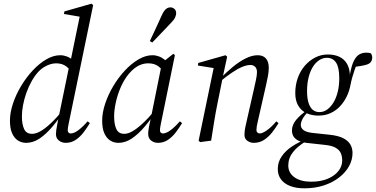

<svg xmlns="http://www.w3.org/2000/svg" viewBox="-20 -764 2042 1043"><path d="M122 12Q98 12 78 -0.5Q58 -13 46 -39.5Q34 -66 34 -108Q34 -152 50.5 -201.5Q67 -251 95 -297.5Q123 -344 158 -381.5Q193 -419 231.5 -441.5Q270 -464 307 -464Q325 -464 342.5 -457.5Q360 -451 375.5 -438Q391 -425 402 -407L376 -368Q363 -385 341 -402.5Q319 -420 285 -420Q268 -420 251.5 -414.5Q235 -409 220 -400Q205 -391 192 -378Q170 -355 152.5 -324Q135 -293 123 -259Q111 -225 105 -192Q99 -159 99 -132Q99 -89 111 -63Q123 -37 154 -37Q174 -37 198 -50Q222 -63 253.5 -92Q285 -121 324 -168L333 -164H330Q298 -115 264 -75Q230 -35 195 -11.5Q160 12 122 12ZM337 12Q316 12 300 -0.5Q284 -13 284 -35Q284 -44 285.5 -56.5Q287 -69 292 -94L299 -129L360 -425L363 -431L417 -694L427 -671L327 -688L330 -702L477 -744L486 -736L355 -102Q352 -86 350 -76Q348 -66 348 -55Q348 -48 352.5 -43.5Q357 -39 364 -39Q382 -39 406 -57Q430 -75 456 -105L468 -95Q453 -70 434 -45Q415 -20 391 -4Q367 12 337 12Z M623 12Q599 12 579 -0.5Q559 -13 547 -39.5Q535 -66 535 -108Q535 -152 551.5 -201.5Q568 -251 596 -297.5Q624 -344 659 -381.5Q694 -419 732.5 -441.5Q771 -464 808 -464Q826 -464 843.5 -457.5Q861 -451 876.5 -438Q892 -425 903 -407L877 -368Q864 -385 842 -402.5Q820 -420 786 -420Q765 -420 746 -413Q727 -406 710.5 -393Q694 -380 680 -363Q654 -332 636 -290.5Q618 -249 609 -207Q600 -165 600 -132Q600 -89 612 -63Q624 -37 655 -37Q675 -37 699 -50.5Q723 -64 754.5 -93Q786 -122 825 -169L833 -164H831Q799 -115 765 -75Q731 -35 696 -11.5Q661 12 623 12ZM838 12Q817 12 801 -0.5Q785 -13 785 -36Q785 -42 785.5 -50Q786 -58 789.5 -76.5Q793 -95 801 -130L802 -135L860 -423L865 -427L922 -472L930 -464L856 -102Q853 -86 851 -76Q849 -66 849 -55Q849 -48 853.5 -43.5Q858 -39 865 -39Q883 -39 907 -57Q931 -75 957 -105L969 -95Q954 -70 935 -45Q916 -20 892 -4Q868 12 838 12ZM794 -541Q805 -564 815.5 -586.5Q826 -609 836.5 -632Q847 -655 857 -677Q865 -696 873 -706Q881 -716 889 -720Q897 -724 906 -724Q917 -724 927 -716Q937 -708 937 -691Q937 -684 932 -671Q927 -658 911 -642Q894 -624 876.5 -605.5Q859 -587 842 -569.5Q825 -552 807 -533Z M1067 8 1059 0 1142 -401 1155 -392 1055 -408 1057 -422 1205 -464 1214 -456 1190 -345 1189 -339 1161 -200Q1151 -151 1143 -101Q1135 -51 1127 0ZM1358 12Q1340 12 1324 1Q1308 -10 1308 -32Q1308 -41 1309.5 -54Q1311 -67 1317 -93L1359 -278Q1364 -301 1370 -328Q1376 -355 1376 -372Q1376 -392 1365.5 -401.5Q1355 -411 1341 -411Q1321 -411 1296.5 -401Q1272 -391 1241.5 -370.5Q1211 -350 1173 -319L1171 -338H1177Q1209 -371 1244 -400Q1279 -429 1314 -446.5Q1349 -464 1380 -464Q1409 -464 1424.5 -446.5Q1440 -429 1440 -396Q1440 -374 1435.5 -351Q1431 -328 1426 -305L1381 -107Q1377 -91 1375 -78.5Q1373 -66 1373 -58Q1373 -49 1378.5 -44Q1384 -39 1391 -39Q1406 -39 1431 -57Q1456 -75 1481 -105L1493 -95Q1478 -70 1458.5 -45Q1439 -20 1414.5 -4Q1390 12 1358 12Z M1633 259Q1589 259 1556.5 246.5Q1524 234 1506.5 210.5Q1489 187 1489 154Q1489 116 1510.5 85Q1532 54 1567 31Q1602 8 1640 -6L1643 3Q1597 30 1571.5 62.5Q1546 95 1546 135Q1546 175 1579.5 199Q1613 223 1670 223Q1723 223 1760.5 207Q1798 191 1818.5 165Q1839 139 1839 108Q1839 86 1831.5 68.5Q1824 51 1804 39Q1784 27 1744 23L1644 12Q1638 11 1632 10Q1626 9 1618 8V7Q1593 -1 1579.5 -16Q1566 -31 1566 -56Q1566 -86 1590 -114.5Q1614 -143 1658 -172V-177L1662 -166Q1632 -135 1623 -117Q1614 -99 1614 -85Q1614 -69 1628.5 -57.5Q1643 -46 1677 -42L1771 -32Q1818 -27 1845 -13Q1872 1 1883.5 21.5Q1895 42 1895 67Q1895 104 1876.5 138Q1858 172 1823 199.5Q1788 227 1740 243Q1692 259 1633 259ZM1710 -136Q1674 -136 1645.5 -149Q1617 -162 1600.5 -189.5Q1584 -217 1584 -258Q1584 -302 1597.5 -340Q1611 -378 1635.5 -406.5Q1660 -435 1692 -451.5Q1724 -468 1761 -468Q1797 -468 1823.5 -455.5Q1850 -443 1865 -417.5Q1880 -392 1881 -352V-360Q1890 -410 1903 -435Q1916 -460 1933 -469Q1950 -478 1969 -478Q1977 -478 1984 -477Q1991 -476 1995 -474Q1998 -470 2000 -463.5Q2002 -457 2002 -452Q2002 -422 1972 -413Q1942 -404 1895 -400L1918 -415Q1913 -403 1906.5 -384.5Q1900 -366 1894 -345Q1888 -324 1884 -303Q1878 -270 1863.5 -240Q1849 -210 1827 -186.5Q1805 -163 1775.5 -149.5Q1746 -136 1710 -136ZM1715 -155Q1738 -155 1757.5 -169Q1777 -183 1792 -208Q1807 -233 1815 -266.5Q1823 -300 1823 -339Q1823 -398 1805.5 -424Q1788 -450 1756 -450Q1733 -450 1713 -436.5Q1693 -423 1678.5 -399Q1664 -375 1656 -342Q1648 -309 1648 -269Q1648 -231 1656 -205.5Q1664 -180 1679 -167.5Q1694 -155 1715 -155Z"/></svg>

Font: Source Serif 4 60pt
Style: Italic
Weight: 400
Italic angle: -12°
Version: Version 4.004;hotconv 1.0.116;makeotfexe 2.5.65601